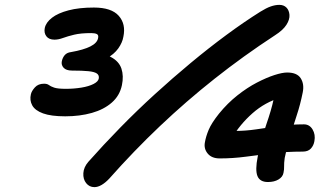

<svg xmlns="http://www.w3.org/2000/svg" viewBox="-20 -741 1356 789"><path d="M248 -263Q190 -263 157 -275Q124 -287 112.5 -308Q101 -329 107 -354Q110 -367 123.5 -382Q137 -397 161 -397Q174 -397 181 -391.5Q188 -386 202.5 -381Q217 -376 251 -376Q284 -376 314.5 -381Q345 -386 364.5 -396Q384 -406 386 -419Q388 -432 378 -439Q368 -446 343 -448.5Q318 -451 276 -451Q252 -451 241.5 -462.5Q231 -474 234 -489Q237 -504 246 -514.5Q255 -525 272 -527Q323 -536 351 -550Q379 -564 383 -584Q386 -597 378 -601Q370 -605 355 -605Q312 -605 285 -598.5Q258 -592 239 -585Q220 -578 204 -578Q181 -578 170.5 -592Q160 -606 164 -626Q169 -649 193.5 -668Q218 -687 261.5 -698.5Q305 -710 366 -710Q438 -710 468 -676Q498 -642 487 -590Q483 -566 466 -542Q449 -518 416.5 -500Q384 -482 331 -474L340 -524Q403 -524 436 -506.5Q469 -489 479 -459Q489 -429 481 -391Q472 -348 439.5 -319.5Q407 -291 357.5 -277Q308 -263 248 -263ZM368 28Q347 28 334 11.5Q321 -5 322.5 -29.5Q324 -54 343 -76Q405 -146 474 -216.5Q543 -287 616.5 -354Q690 -421 764 -482.5Q838 -544 910.5 -597.5Q983 -651 1050 -693Q1074 -708 1092.5 -714.5Q1111 -721 1128 -721Q1146 -721 1157 -710Q1168 -699 1169.5 -680Q1171 -661 1157 -639Q1143 -617 1110 -596Q980 -511 862.5 -418Q745 -325 637.5 -223Q530 -121 429 -7Q413 10 397.5 19Q382 28 368 28ZM1081 7Q1048 7 1038 -17.5Q1028 -42 1039 -97Q1054 -171 1074.5 -230Q1095 -289 1104 -331Q1106 -344 1106.5 -354.5Q1107 -365 1104 -375L1134 -340Q1069 -321 1017.5 -275.5Q966 -230 931 -171L909 -213Q922 -207 929 -205Q936 -203 948 -203Q989 -203 1033 -209.5Q1077 -216 1125.5 -223Q1174 -230 1229 -230Q1252 -230 1264.5 -209Q1277 -188 1272 -161Q1269 -143 1257.5 -130.5Q1246 -118 1224 -118Q1157 -118 1099.5 -111Q1042 -104 989.5 -97Q937 -90 883 -90Q850 -90 833.5 -110Q817 -130 822 -156Q826 -180 837.5 -207.5Q849 -235 880 -274Q915 -317 955.5 -349Q996 -381 1035.5 -401.5Q1075 -422 1107.5 -432.5Q1140 -443 1160 -443Q1201 -443 1216 -419Q1231 -395 1224 -361Q1214 -311 1200 -269Q1186 -227 1173 -184.5Q1160 -142 1150 -92Q1147 -70 1147.5 -57.5Q1148 -45 1145 -31Q1142 -14 1124.5 -3.5Q1107 7 1081 7Z"/></svg>

Font: Shantell Sans SemiBold
Style: Italic
Weight: 600
Italic angle: -11°
Designer: Stephen Nixon, Anya Danilova, Shantell Martin
Foundry: Arrow Type
Version: Version 1.011;[c5ecc13dd]